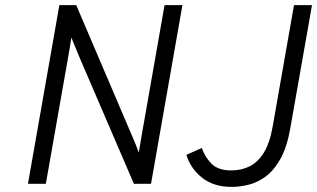

<svg xmlns="http://www.w3.org/2000/svg" viewBox="-20 -720 1242 752"><path d="M89.5 0 212.5 -700H278.5L497 -188.5Q503 -174.5 510.8 -155.8Q518.5 -137 523.5 -123Q526 -137 529 -154.8Q532 -172.5 534.5 -187.5L624.5 -700H694.5L571.5 0H504.5L293 -491.5Q286.5 -507 276 -532.5Q265.5 -558 259.5 -573Q257.5 -558.5 253.2 -532.8Q249 -507 246 -491L159.5 0ZM887 12Q816.5 12 771.2 -24.2Q726 -60.5 710 -113.5L770.5 -140.5Q783 -104 809 -78.2Q835 -52.5 886.5 -52.5Q924.5 -52.5 957 -68.2Q989.5 -84 1013 -121.5Q1036.5 -159 1048 -224.5L1131.5 -700H1202L1117 -217.5Q1104 -144 1078.8 -98.5Q1053.5 -53 1021 -29Q988.5 -5 953.8 3.5Q919 12 887 12Z"/></svg>

Font: Overpass Light
Style: Italic
Weight: 300
Italic angle: -10°
Designer: Delve Withrington, Dave Bailey, Thomas Jockin
Foundry: Delve Fonts LLC
Version: Version 4.000; ttfautohint (v1.8.3)